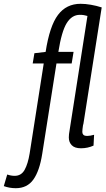

<svg xmlns="http://www.w3.org/2000/svg" viewBox="-139 -770 555 1010"><path d="M-56 220Q-89 220 -119 209L-101 148Q-81 155 -62 155Q-27 155 -9.5 123.5Q8 92 17 37L91 -436H33L42 -490L101 -497Q122 -633 166 -691.5Q210 -750 285 -750Q310 -750 339 -745Q368 -740 396 -731L300 -120Q299 -119 297.5 -110Q296 -101 295 -91Q294 -81 294 -76Q294 -67 299.5 -61Q305 -55 320 -55Q335 -55 356 -61L353 -4Q322 10 287 10Q254 10 238.5 -6Q223 -22 223 -47Q223 -63 227 -84L321 -686Q311 -689 302 -690.5Q293 -692 281 -692Q239 -692 212 -648.5Q185 -605 168 -497H248L238 -436H158L83 40Q69 129 36.5 174.5Q4 220 -56 220Z"/></svg>

Font: Georama Condensed
Style: Italic
Weight: 400
Width: 3
Italic angle: -9°
Designer: Jean-Baptiste Levee
Foundry: Production Type
Version: Version 1.000